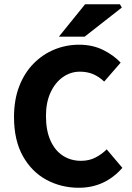

<svg xmlns="http://www.w3.org/2000/svg" viewBox="-20 -875 622 907"><path d="M352.7 12Q269.2 12 199.4 -25.6Q129.7 -63.2 87.9 -137.9Q46.2 -212.5 46.2 -322.2Q46.2 -403.3 70.6 -466.8Q95 -530.3 138.2 -574.3Q181.4 -618.3 236.8 -641Q292.2 -663.8 353.6 -663.8Q417.3 -663.8 467.2 -639Q517.2 -614.2 549.9 -579.1L472.2 -489.6Q447.8 -512.8 420.1 -524.6Q392.4 -536.4 357.2 -536.4Q313.6 -536.4 277.1 -510.8Q240.6 -485.2 218.9 -438.3Q197.1 -391.5 197.1 -326.9Q197.1 -259.7 217.9 -212.4Q238.6 -165 276.2 -140.2Q313.7 -115.3 363 -115.3Q401 -115.3 431.2 -130.9Q461.4 -146.5 484 -169.5L558.1 -82Q516.4 -34.9 465 -11.4Q413.6 12 352.7 12ZM258.2 -701.8 381.8 -854.7H546.8L555.4 -839.2L379.9 -701.8Z"/></svg>

Font: SourceSans3VF
Style: Regular
Weight: 200
Designer: Paul D. Hunt
Foundry: Adobe
Version: Version 3.052;hotconv 1.1.0;makeotfexe 2.6.0